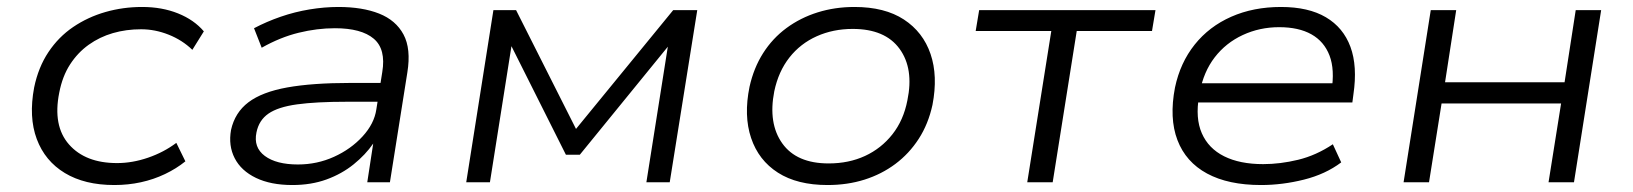

<svg xmlns="http://www.w3.org/2000/svg" viewBox="-20 -523 4687 551"><path d="M308 8Q223 8 166 -26.5Q109 -61 85.5 -124Q62 -187 78 -272Q90 -330 119 -373.5Q148 -417 190 -445.5Q232 -474 282.5 -488.5Q333 -503 388 -503Q445 -503 491 -484.5Q537 -466 565 -433L532 -380Q503 -408 464 -423.5Q425 -439 385 -439Q342 -439 304 -428Q266 -417 234.5 -394.5Q203 -372 181 -338Q159 -304 150 -257Q131 -162 178 -108.5Q225 -55 316 -55Q360 -55 405 -70.5Q450 -86 486 -113L512 -60Q486 -39 453.5 -23.5Q421 -8 384.5 0Q348 8 308 8Z M819 8Q757 8 714.5 -12.5Q672 -33 653.5 -69Q635 -105 643 -150Q654 -200 693 -229.5Q732 -259 804 -272Q876 -285 986 -285H1088L1079 -231H975Q887 -231 832.5 -223.5Q778 -216 750.5 -197Q723 -178 716 -143Q707 -100 740 -75.5Q773 -51 835 -51Q890 -51 938.5 -73Q987 -95 1020.5 -131.5Q1054 -168 1060 -209L1077 -316Q1088 -382 1052.5 -412Q1017 -442 941 -442Q890 -442 837 -429Q784 -416 731 -386L709 -442Q745 -461 785.5 -475Q826 -489 868.5 -496Q911 -503 951 -503Q1020 -503 1068 -484Q1116 -465 1138 -424Q1160 -383 1149 -315L1099 0H1034L1051 -111Q1029 -79 995 -51.5Q961 -24 917 -8Q873 8 819 8Z M1318 0 1396 -494H1461L1633 -153L1912 -494H1981L1902 0H1835L1897 -392H1899L1644 -79H1604L1447 -392H1448L1386 0Z M2355 8Q2268 8 2212.5 -27.5Q2157 -63 2135.5 -127Q2114 -191 2131 -274Q2143 -328 2170 -370.5Q2197 -413 2237 -442.5Q2277 -472 2326.5 -487.5Q2376 -503 2432 -503Q2519 -503 2574 -467Q2629 -431 2650.5 -368Q2672 -305 2656 -222Q2644 -167 2616.5 -124.5Q2589 -82 2549.5 -52.5Q2510 -23 2461 -7.5Q2412 8 2355 8ZM2358 -54Q2416 -54 2462.5 -75.5Q2509 -97 2541 -137.5Q2573 -178 2584 -235Q2603 -326 2561.5 -383Q2520 -440 2427 -440Q2371 -440 2324 -419Q2277 -398 2245.5 -358Q2214 -318 2202 -261Q2184 -169 2225 -111.5Q2266 -54 2358 -54Z M2928 0 2997 -434H2780L2790 -494H3296L3286 -434H3070L3001 0Z M3599 8Q3505 8 3444 -25Q3383 -58 3359 -121Q3335 -184 3352 -272Q3367 -343 3408.5 -395Q3450 -447 3513.5 -475Q3577 -503 3656 -503Q3735 -503 3785 -473.5Q3835 -444 3855.5 -388.5Q3876 -333 3864 -252L3861 -229H3397L3406 -284H3828L3801 -261Q3811 -323 3795.5 -363.5Q3780 -404 3743.5 -424.5Q3707 -445 3651 -445Q3595 -445 3546.5 -422.5Q3498 -400 3466 -358.5Q3434 -317 3423 -258L3421 -247Q3410 -184 3429 -140.5Q3448 -97 3493 -74.5Q3538 -52 3605 -52Q3654 -52 3705.5 -64.5Q3757 -77 3805 -109L3829 -57Q3784 -23 3722 -7.5Q3660 8 3599 8Z M4008 0 4086 -494H4159L4127 -287H4470L4502 -494H4575L4497 0H4424L4460 -226H4117L4081 0Z"/></svg>

Font: Nunito Sans 7pt SemiExpanded Light
Style: Italic
Weight: 300
Width: 6
Italic angle: -9°
Designer: Vernon Adams
Foundry: Vernon Adams
Version: Version 3.101;gftools[0.9.27]